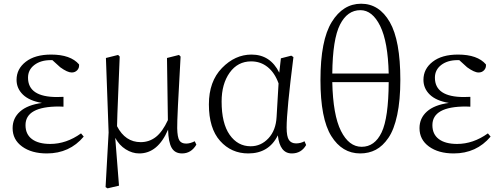

<svg xmlns="http://www.w3.org/2000/svg" viewBox="-20 -823 2714 1047"><path d="M421.9 -95.7 436.5 -78.1Q359.4 13.7 235.4 13.7Q152.3 13.7 100.6 -23.9Q48.8 -61.5 48.8 -124Q48.8 -178.7 89.4 -214.8Q129.9 -251 209 -261.7Q139.6 -273.4 105 -307.1Q70.3 -340.8 70.3 -387.7Q70.3 -447.3 120.6 -486.3Q170.9 -525.4 258.8 -525.4Q365.2 -525.4 411.1 -471.7Q413.1 -453.1 401.4 -440.4Q389.6 -427.7 371.1 -427.7Q347.7 -427.7 308.6 -456.1L265.6 -495.1H256.8Q202.1 -495.1 167.5 -468.8Q132.8 -442.4 132.8 -399.4Q132.8 -293.9 291 -293.9Q317.4 -293.9 326.2 -294.9V-241.2Q316.4 -242.2 301.8 -242.2Q119.1 -242.2 119.1 -140.6Q119.1 -90.8 154.3 -64.5Q189.5 -38.1 253.9 -38.1Q341.8 -38.1 421.9 -95.7Z M1042 -52.7 1050.8 -34.2Q1022.5 13.7 972.7 13.7Q933.6 13.7 916 -17.1Q898.4 -47.9 896.5 -116.2Q840.8 13.7 739.3 13.7Q701.2 13.7 665.5 -8.8Q629.9 -31.2 608.4 -71.3L628.9 189.5L566.4 204.1L555.7 197.3L572.3 -100.6L557.6 -506.8L624 -523.4L632.8 -514.6Q629.9 -435.5 624.5 -310.1Q619.1 -184.6 618.2 -134.8Q663.1 -47.9 747.1 -47.9Q793.9 -47.9 830.1 -76.2Q866.2 -104.5 895.5 -168L890.6 -506.8L956.1 -523.4L964.8 -514.6Q945.3 -176.8 946.3 -124Q947.3 -75.2 958 -57.6Q968.8 -40 995.1 -40Q1016.6 -40 1042 -52.7Z M1488.3 -185.5 1499 -368.2Q1478.5 -425.8 1439.9 -457Q1401.4 -488.3 1349.6 -488.3Q1276.4 -488.3 1232.4 -426.8Q1188.5 -365.2 1188.5 -269.5Q1188.5 -150.4 1232.4 -87.9Q1276.4 -25.4 1346.7 -25.4Q1403.3 -25.4 1443.8 -68.8Q1484.4 -112.3 1488.3 -185.5ZM1640.6 -52.7 1649.4 -32.2Q1623 13.7 1571.3 13.7Q1505.9 13.7 1495.1 -85Q1446.3 13.7 1334 13.7Q1241.2 13.7 1180.2 -54.7Q1119.1 -123 1119.1 -253.9Q1119.1 -378.9 1190.4 -452.1Q1261.7 -525.4 1351.6 -525.4Q1454.1 -525.4 1502.9 -426.8L1511.7 -504.9L1568.4 -519.5L1580.1 -511.7Q1543 -218.8 1543 -127.9Q1543 -78.1 1555.7 -59.6Q1568.4 -41 1594.7 -41Q1619.1 -41 1640.6 -52.7Z M2099.6 -375H1792Q1795.9 -195.3 1839.4 -108.9Q1882.8 -22.5 1952.1 -22.5Q2023.4 -22.5 2061 -101.1Q2098.6 -179.7 2099.6 -375ZM1792 -421.9H2099.6Q2095.7 -594.7 2053.2 -681.2Q2010.7 -767.6 1945.3 -767.6Q1874 -767.6 1834 -688.5Q1793.9 -609.4 1792 -421.9ZM2163.1 -387.7Q2163.1 -276.4 2146 -196.3Q2128.9 -116.2 2098.1 -71.3Q2067.4 -26.4 2029.3 -6.3Q1991.2 13.7 1944.3 13.7Q1845.7 13.7 1786.6 -81.1Q1727.5 -175.8 1727.5 -386.7Q1727.5 -603.5 1789.1 -703.1Q1850.6 -802.7 1949.2 -802.7Q2047.9 -802.7 2105.5 -702.6Q2163.1 -602.5 2163.1 -387.7Z M2640.6 -95.7 2655.3 -78.1Q2578.1 13.7 2454.1 13.7Q2371.1 13.7 2319.3 -23.9Q2267.6 -61.5 2267.6 -124Q2267.6 -178.7 2308.1 -214.8Q2348.6 -251 2427.7 -261.7Q2358.4 -273.4 2323.7 -307.1Q2289.1 -340.8 2289.1 -387.7Q2289.1 -447.3 2339.4 -486.3Q2389.6 -525.4 2477.5 -525.4Q2584 -525.4 2629.9 -471.7Q2631.8 -453.1 2620.1 -440.4Q2608.4 -427.7 2589.8 -427.7Q2566.4 -427.7 2527.3 -456.1L2484.4 -495.1H2475.6Q2420.9 -495.1 2386.2 -468.8Q2351.6 -442.4 2351.6 -399.4Q2351.6 -293.9 2509.8 -293.9Q2536.1 -293.9 2544.9 -294.9V-241.2Q2535.2 -242.2 2520.5 -242.2Q2337.9 -242.2 2337.9 -140.6Q2337.9 -90.8 2373 -64.5Q2408.2 -38.1 2472.7 -38.1Q2560.5 -38.1 2640.6 -95.7Z"/></svg>

Font: Bpmf Zihi Serif Light
Style: Light
Weight: 300
Foundry: But Ko
Version: Version 1.320